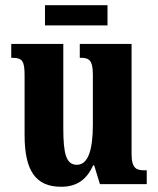

<svg xmlns="http://www.w3.org/2000/svg" viewBox="-20 -704 604 734"><path d="M152 -607H391V-684H152ZM214 10C272 10 311 -16 336 -72H340L362 0H541V-53H533C503 -53 483 -58 483 -116V-536H285V-483H288C318 -483 335 -477 335 -419V-227C335 -134 318 -74 274 -74C232 -74 222 -118 222 -215V-536H23V-483H26C67 -483 74 -470 74 -413V-188C74 -53 115 10 214 10Z"/></svg>

Font: Noto Serif Bengali ExtraCondensed ExtraBold
Style: Regular
Weight: 800
Width: 2
Designer: Juan Bruce, Universal Thirst, Indian Type Foundry and the Monotype Design Team.
Foundry: Monotype Imaging Inc.
Version: Version 2.003